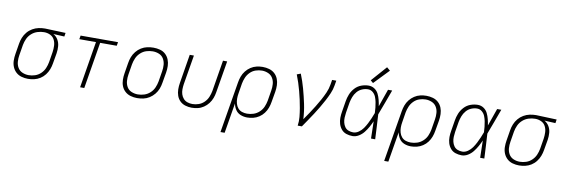

<svg xmlns="http://www.w3.org/2000/svg" viewBox="-63 -1275 5886 1996"><g transform="rotate(10 2880.0 -277.0)"><path d="M236 8Q268 8 301 0.5Q334 -7 363.5 -25.5Q393 -44 414.5 -72Q436 -100 448 -131.5Q460 -163 465 -195L484 -305Q490 -343 487 -380.5Q484 -418 465.5 -449Q447 -480 416 -497L533 -491L539 -530L322 -538H321Q288 -538 254.5 -531Q221 -524 190 -506Q159 -488 136 -460.5Q113 -433 100 -400.5Q87 -368 82 -335L64 -225Q58 -190 58.5 -154.5Q59 -119 72 -87.5Q85 -56 109.5 -33.5Q134 -11 167.5 -1.5Q201 8 236 8ZM237 -31Q202 -31 170.5 -44.5Q139 -58 122 -86.5Q105 -115 102.5 -149.5Q100 -184 106 -219L124 -329Q130 -363 145 -396Q160 -429 188 -453.5Q216 -478 250.5 -488.5Q285 -499 319 -499Q353 -499 383 -485Q413 -471 428 -442Q443 -413 444.5 -379Q446 -345 441 -311L423 -201Q417 -168 403.5 -136Q390 -104 363.5 -78.5Q337 -53 303.5 -42Q270 -31 237 -31Z M786 0H830L911 -491H1086L1093 -530H698L691 -491H867Z M1388 8Q1421 8 1454 1Q1487 -6 1517 -25Q1547 -44 1569.5 -71.5Q1592 -99 1604 -130.5Q1616 -162 1621 -195L1640 -305Q1646 -341 1645 -376Q1644 -411 1631.5 -442.5Q1619 -474 1594.5 -497Q1570 -520 1536 -529Q1502 -538 1467 -538Q1434 -538 1401 -531Q1368 -524 1338 -505.5Q1308 -487 1285.5 -459Q1263 -431 1251 -399.5Q1239 -368 1234 -335L1216 -225Q1210 -190 1210.5 -154.5Q1211 -119 1223.5 -87.5Q1236 -56 1261 -33.5Q1286 -11 1319.5 -1.5Q1353 8 1388 8ZM1389 -31Q1355 -31 1323 -44Q1291 -57 1274 -86Q1257 -115 1254.5 -149.5Q1252 -184 1258 -219L1276 -329Q1282 -362 1296 -394.5Q1310 -427 1337.5 -452.5Q1365 -478 1398.5 -488.5Q1432 -499 1466 -499Q1501 -499 1532.5 -486Q1564 -473 1581 -444Q1598 -415 1600.5 -380.5Q1603 -346 1597 -311L1579 -201Q1573 -168 1559 -135.5Q1545 -103 1518 -78Q1491 -53 1457 -42Q1423 -31 1389 -31Z M1964 8Q1996 8 2028.5 0.5Q2061 -7 2090 -26.5Q2119 -46 2140 -73.5Q2161 -101 2172.5 -132Q2184 -163 2189 -195L2245 -530H2201L2147 -201Q2141 -169 2128 -137Q2115 -105 2089.5 -79.5Q2064 -54 2031 -42.5Q1998 -31 1965 -31Q1938 -31 1912.5 -39.5Q1887 -48 1870 -67.5Q1853 -87 1845 -112Q1837 -137 1837.5 -164.5Q1838 -192 1842 -219L1894 -530H1850L1800 -225Q1794 -190 1794.5 -155.5Q1795 -121 1806 -89.5Q1817 -58 1840.5 -35Q1864 -12 1897 -2Q1930 8 1964 8Z M2304 205H2348L2401 -114Q2407 -79 2426.5 -49Q2446 -19 2479.5 -5.5Q2513 8 2550 8Q2582 8 2614 0Q2646 -8 2675 -27Q2704 -46 2724.5 -73.5Q2745 -101 2756.5 -132Q2768 -163 2773 -195L2792 -305Q2798 -340 2797 -375.5Q2796 -411 2783.5 -442.5Q2771 -474 2746.5 -496.5Q2722 -519 2688.5 -528.5Q2655 -538 2619 -538Q2588 -538 2555.5 -530.5Q2523 -523 2494 -504Q2465 -485 2443.5 -457.5Q2422 -430 2410.5 -398.5Q2399 -367 2394 -335ZM2542 -31Q2514 -31 2488.5 -39.5Q2463 -48 2446 -68Q2429 -88 2421.5 -114Q2414 -140 2414 -167.5Q2414 -195 2419 -223L2436 -329Q2442 -362 2455.5 -394Q2469 -426 2494.5 -451.5Q2520 -477 2553 -488Q2586 -499 2619 -499Q2653 -499 2684.5 -485.5Q2716 -472 2733 -443.5Q2750 -415 2752.5 -380.5Q2755 -346 2749 -311L2731 -201Q2725 -168 2711 -135.5Q2697 -103 2670 -78Q2643 -53 2609.5 -42Q2576 -31 2542 -31Z M3083 0H3127Q3153 -38 3179 -76Q3205 -114 3230 -152.5Q3255 -191 3278.5 -230.5Q3302 -270 3323.5 -310.5Q3345 -351 3363 -392.5Q3381 -434 3388 -477L3397 -530H3353L3344 -477Q3337 -434 3318.5 -392Q3300 -350 3278 -310Q3256 -270 3231.5 -230.5Q3207 -191 3181.5 -152.5Q3156 -114 3129 -76Q3125 -157 3108.5 -235Q3092 -313 3071 -389.5Q3050 -466 3021 -538L2981 -523Q2997 -483 3010.5 -441Q3024 -399 3035.5 -356Q3047 -313 3056.5 -269.5Q3066 -226 3073.5 -182Q3081 -138 3085.5 -92Q3090 -46 3083 0Z M3662 8Q3696 8 3727.5 -11Q3759 -30 3781.5 -58.5Q3804 -87 3821.5 -118.5Q3839 -150 3853 -182Q3854 -136 3855 -91Q3856 -46 3857 0H3901Q3897 -65 3894.5 -130.5Q3892 -196 3887 -261Q3913 -328 3937.5 -395.5Q3962 -463 3987 -530H3943Q3927 -484 3910.5 -437.5Q3894 -391 3878 -345Q3873 -378 3865 -410Q3857 -442 3842.5 -471.5Q3828 -501 3800.5 -519.5Q3773 -538 3738 -538Q3700 -538 3661.5 -524Q3623 -510 3594.5 -479Q3566 -448 3551 -411Q3536 -374 3530 -335L3512 -225Q3506 -192 3505.5 -158Q3505 -124 3514.5 -93Q3524 -62 3544.5 -37.5Q3565 -13 3596.5 -2.5Q3628 8 3662 8ZM3662 -31Q3636 -31 3612 -40.5Q3588 -50 3574 -70.5Q3560 -91 3554 -115.5Q3548 -140 3549 -166.5Q3550 -193 3554 -219L3572 -329Q3578 -360 3589.5 -390.5Q3601 -421 3623 -447Q3645 -473 3676 -486Q3707 -499 3738 -499Q3767 -499 3789 -480.5Q3811 -462 3821.5 -436Q3832 -410 3837.5 -382Q3843 -354 3846 -325.5Q3849 -297 3850 -268Q3839 -238 3826.5 -209Q3814 -180 3799.5 -151.5Q3785 -123 3766.5 -96.5Q3748 -70 3720 -50.5Q3692 -31 3662 -31ZM3777 -572 3928 -729 3893 -759 3749 -596Z M4032 205H4076L4129 -114Q4135 -79 4154.5 -49Q4174 -19 4207.5 -5.5Q4241 8 4278 8Q4310 8 4342 0Q4374 -8 4403 -27Q4432 -46 4452.5 -73.5Q4473 -101 4484.5 -132Q4496 -163 4501 -195L4520 -305Q4526 -340 4525 -375.5Q4524 -411 4511.5 -442.5Q4499 -474 4474.5 -496.5Q4450 -519 4416.5 -528.5Q4383 -538 4347 -538Q4316 -538 4283.5 -530.5Q4251 -523 4222 -504Q4193 -485 4171.5 -457.5Q4150 -430 4138.5 -398.5Q4127 -367 4122 -335ZM4270 -31Q4242 -31 4216.5 -39.5Q4191 -48 4174 -68Q4157 -88 4149.5 -114Q4142 -140 4142 -167.5Q4142 -195 4147 -223L4164 -329Q4170 -362 4183.5 -394Q4197 -426 4222.5 -451.5Q4248 -477 4281 -488Q4314 -499 4347 -499Q4381 -499 4412.5 -485.5Q4444 -472 4461 -443.5Q4478 -415 4480.5 -380.5Q4483 -346 4477 -311L4459 -201Q4453 -168 4439 -135.5Q4425 -103 4398 -78Q4371 -53 4337.5 -42Q4304 -31 4270 -31Z M4814 8Q4848 8 4879.5 -11Q4911 -30 4933.5 -58.5Q4956 -87 4973.5 -118.5Q4991 -150 5005 -182Q5006 -136 5007 -91Q5008 -46 5009 0H5053Q5049 -65 5046.5 -130.5Q5044 -196 5039 -261Q5065 -328 5089.5 -395.5Q5114 -463 5139 -530H5095Q5079 -484 5062.5 -437.5Q5046 -391 5030 -345Q5025 -378 5017 -410Q5009 -442 4994.5 -471.5Q4980 -501 4952.5 -519.5Q4925 -538 4890 -538Q4852 -538 4813.5 -524Q4775 -510 4746.5 -479Q4718 -448 4703 -411Q4688 -374 4682 -335L4664 -225Q4658 -192 4657.5 -158Q4657 -124 4666.5 -93Q4676 -62 4696.5 -37.5Q4717 -13 4748.5 -2.5Q4780 8 4814 8ZM4814 -31Q4788 -31 4764 -40.5Q4740 -50 4726 -70.5Q4712 -91 4706 -115.5Q4700 -140 4701 -166.5Q4702 -193 4706 -219L4724 -329Q4730 -360 4741.5 -390.5Q4753 -421 4775 -447Q4797 -473 4828 -486Q4859 -499 4890 -499Q4919 -499 4941 -480.5Q4963 -462 4973.5 -436Q4984 -410 4989.5 -382Q4995 -354 4998 -325.5Q5001 -297 5002 -268Q4991 -238 4978.5 -209Q4966 -180 4951.5 -151.5Q4937 -123 4918.5 -96.5Q4900 -70 4872 -50.5Q4844 -31 4814 -31Z M5420 8Q5452 8 5485 0.5Q5518 -7 5547.5 -25.5Q5577 -44 5598.5 -72Q5620 -100 5632 -131.5Q5644 -163 5649 -195L5668 -305Q5674 -343 5671 -380.5Q5668 -418 5649.5 -449Q5631 -480 5600 -497L5717 -491L5723 -530L5506 -538H5505Q5472 -538 5438.5 -531Q5405 -524 5374 -506Q5343 -488 5320 -460.5Q5297 -433 5284 -400.5Q5271 -368 5266 -335L5248 -225Q5242 -190 5242.5 -154.5Q5243 -119 5256 -87.5Q5269 -56 5293.5 -33.5Q5318 -11 5351.5 -1.5Q5385 8 5420 8ZM5421 -31Q5386 -31 5354.5 -44.5Q5323 -58 5306 -86.5Q5289 -115 5286.5 -149.5Q5284 -184 5290 -219L5308 -329Q5314 -363 5329 -396Q5344 -429 5372 -453.5Q5400 -478 5434.5 -488.5Q5469 -499 5503 -499Q5537 -499 5567 -485Q5597 -471 5612 -442Q5627 -413 5628.5 -379Q5630 -345 5625 -311L5607 -201Q5601 -168 5587.5 -136Q5574 -104 5547.5 -78.5Q5521 -53 5487.5 -42Q5454 -31 5421 -31Z"/></g></svg>

Font: Iosevka Sparkle Extralight
Style: Italic
Weight: 200
Italic angle: -9°
Designer: Belleve Invis
Foundry: Belleve Invis
Version: Version 4.5.0; ttfautohint (v1.8.3)